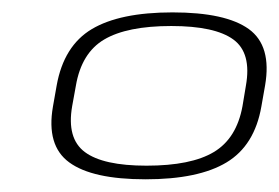

<svg xmlns="http://www.w3.org/2000/svg" viewBox="-20 -702 451 310"><path d="M215 -412.5Q300.5 -412.5 345.8 -439.8Q391 -467 402 -530L408 -564Q419 -628 381.8 -655Q344.5 -682 258.5 -682Q173.5 -682 128.2 -655Q83 -628 71.5 -564L65.5 -530Q54.5 -467 91.8 -439.8Q129 -412.5 215 -412.5ZM216.5 -434.5Q146.5 -434.5 117 -456.5Q87.5 -478.5 96.5 -530.5L102.5 -563.5Q111.5 -616.5 148.2 -638.2Q185 -660 256.5 -660Q327 -660 356.8 -638.2Q386.5 -616.5 377 -563.5L371.5 -530.5Q362 -478.5 325.2 -456.5Q288.5 -434.5 216.5 -434.5Z"/></svg>

Font: Anybody SemiExpanded ExtraLight
Style: Italic
Weight: 250
Width: 6
Italic angle: -10°
Version: Version 1.113;gftools[0.9.25]